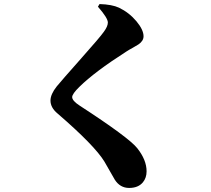

<svg xmlns="http://www.w3.org/2000/svg" viewBox="-20 -850 1040 947"><path d="M463 -817 471 -830Q533 -828 567 -812Q617 -788 653 -745Q688 -703 688 -671Q688 -648 663 -631Q656 -626 636 -615Q614 -603 602 -595Q446 -495 372 -422Q336 -387 336 -371Q336 -353 373 -329Q616 -171 657 -119Q703 -61 703 -5Q703 27 685 49Q662 77 617 77Q572 77 546 36Q511 -26 495 -53Q447 -132 264 -290Q229 -319 229 -354Q229 -385 260 -424Q282 -451 384 -566Q473 -666 492 -693Q512 -720 512 -739Q512 -761 463 -817Z"/></svg>

Font: Source Han Serif CN Heavy
Style: Regular
Weight: 900
Designer: Ryoko NISHIZUKA  (kana & ideographs); Frank Grießhammer (Latin, Greek & Cyrillic); Wenlong ZHANG  (bopomofo); Sandoll Co
Foundry: Adobe Systems Incorporated
Version: Version 1.000;PS 1;hotconv 16.6.53;makeotf.lib2.5.65590